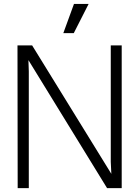

<svg xmlns="http://www.w3.org/2000/svg" viewBox="-20 -966 715 986"><path d="M69.8 -732.9H145L551.8 -73.2L548.8 -134.8V-732.9H605V0H529.8L126 -657.2L127.9 -599.1V0H70.8ZM305.2 -795.9 359.9 -945.8H435.1L358.9 -795.9Z"/></svg>

Font: Kreadon Light
Style: Regular
Weight: 300
Designer: kohakuno
Foundry: StudioGnu
Version: Version 1.000;Glyphs 3.1.2 (3151)